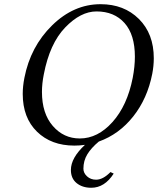

<svg xmlns="http://www.w3.org/2000/svg" viewBox="-20 -678 747 907"><path d="M517.1 142.1Q474.1 209 411.1 209Q369.1 209 342 187Q314.9 165 314.9 125Q314.9 67.9 381.3 6.3Q356.9 9.8 331.1 9.8Q222.2 9.8 154.8 -55.9Q87.4 -121.6 87.4 -234.4Q87.4 -270.5 95.2 -310.1Q124 -458 226.1 -558.1Q328.1 -658.2 455.1 -658.2Q565.9 -658.2 636.2 -588.4Q706.5 -518.6 706.5 -402.8Q706.5 -366.7 699.2 -329.1Q676.3 -212.4 609.4 -127.9Q542.5 -43.5 446.8 -9.3Q411.1 20.5 392.6 50.8Q374 81.1 374 119.1Q374 139.2 391.1 155Q408.2 170.9 434.1 170.9Q466.3 170.9 502 134.8ZM436 -624Q360.8 -624 287.8 -548.1Q214.8 -472.2 187 -327.1Q178.2 -283.2 178.2 -243.7Q178.2 -142.1 229.5 -83Q280.8 -23.9 356.9 -23.9Q441.9 -23.9 511.5 -101.6Q581.1 -179.2 606.9 -310.1Q617.2 -363.8 617.2 -410.2Q617.2 -514.2 568.4 -569.1Q519.5 -624 436 -624Z"/></svg>

Font: Linux Libertine
Style: Italic
Weight: 400
Italic angle: -12°
Designer: Philipp H. Poll
Foundry: Philipp H. Poll
Version: Version 5.1.6 ; ttfautohint (v0.9)